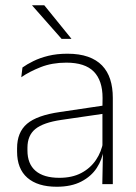

<svg xmlns="http://www.w3.org/2000/svg" viewBox="-20 -701 518 731"><path d="M409.5 0H369.5L372 -125L370 -131.5V-290L370.5 -328Q370.5 -394.5 337 -428.5Q303.5 -462.5 232.5 -462.5Q178.5 -462.5 135.2 -445.5Q92 -428.5 61 -407L65.5 -444Q82 -456 106.8 -468.2Q131.5 -480.5 164 -488.5Q196.5 -496.5 237 -496.5Q282 -496.5 314.8 -485Q347.5 -473.5 368.5 -451.8Q389.5 -430 399.5 -399Q409.5 -368 409.5 -328.5ZM196 10Q123.5 10 84.2 -24.2Q45 -58.5 45 -124V-136.5Q45 -197.5 83 -229.8Q121 -262 208 -274.5L379.5 -300L381.5 -269L213.5 -244.5Q145 -234.5 114.8 -210Q84.5 -185.5 84.5 -138.5V-128Q84.5 -77 115.5 -50.5Q146.5 -24 206 -24Q254.5 -24 289.2 -42.2Q324 -60.5 345.2 -91.8Q366.5 -123 373 -162L383.5 -131H374.5Q369.5 -94 348.5 -61.8Q327.5 -29.5 289.5 -9.8Q251.5 10 196 10ZM251.5 -554 148.5 -681H102.5V-680L214.5 -553H251.5Z"/></svg>

Font: Anek Malayalam ExtraLight
Style: Regular
Weight: 250
Version: Version 1.003